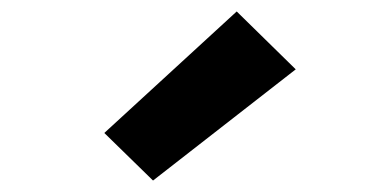

<svg xmlns="http://www.w3.org/2000/svg" viewBox="-20 -852 640 335"><path d="M247 -537 162 -620 393 -832 496 -731Z"/></svg>

Font: Iosevka Slab Heavy Extended
Style: Regular
Weight: 900
Width: 7
Monospace: yes
Designer: Belleve Invis
Foundry: Belleve Invis
Version: Version 11.1.0; ttfautohint (v1.8.3)